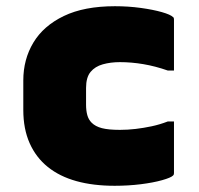

<svg xmlns="http://www.w3.org/2000/svg" viewBox="-20 -583 640 618"><path d="M350 -563Q393 -563 433 -557.5Q473 -552 501 -544Q529 -536 537 -528Q539 -527 539.5 -524.5Q540 -522 540 -520Q540 -479 540 -438Q540 -397 540 -356H520Q480 -370 441.5 -376.5Q403 -383 366 -383Q336 -383 311 -376Q286 -369 271.5 -351.5Q257 -334 257 -300V-246Q257 -227 261 -212.5Q265 -198 275 -188Q287 -176 308 -170.5Q329 -165 366 -165Q391 -165 416.5 -168Q442 -171 468 -176.5Q494 -182 520 -192H540Q540 -151 540 -109.5Q540 -68 540 -26Q540 -24 539.5 -22Q539 -20 537 -18Q530 -11 501.5 -3Q473 5 433 10Q393 15 349 15Q280 15 226 0Q172 -15 134 -45.5Q96 -76 75.5 -122Q55 -168 55 -229V-324Q55 -392 87.5 -446Q120 -500 185.5 -531.5Q251 -563 350 -563Z"/></svg>

Font: Recursive Monospace Black
Style: Regular
Weight: 900
Version: Version 1.047